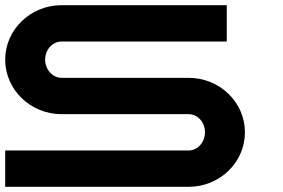

<svg xmlns="http://www.w3.org/2000/svg" viewBox="-20 -720 1090 740"><path d="M0 0V-140H707C742 -140 770 -172 770 -210C770 -249 742 -280 707 -280H217C98 -280 0 -374 0 -490C0 -606 98 -700 217 -700H854V-560H217C183 -560 154 -529 154 -490C154 -452 183 -420 217 -420H707C827 -420 924 -326 924 -210C924 -94 827 0 707 0Z"/></svg>

Font: Generic Techno
Style: Regular
Weight: 400
Designer: NC Empire
Foundry: NC Empire
Version: Version 1.000;hotconv 1.0.109;makeotfexe 2.5.65596